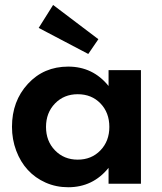

<svg xmlns="http://www.w3.org/2000/svg" viewBox="-20 -753 662 787"><path d="M259.5 14.5Q210 14.5 167 -4.5Q124.1 -23.6 93.9 -56.6Q63.6 -89.5 46.4 -135.5Q29.1 -181.4 29.1 -233.2Q29.1 -338.6 94.3 -409.3Q159.5 -480 259.5 -480Q360.9 -480 425 -400.5V-465.5H557.7V0H425V-65Q360.9 14.5 259.5 14.5ZM428.2 -232.7Q428.2 -291.4 391.8 -329.1Q355.5 -366.8 298.6 -366.8Q242.3 -366.8 205.5 -328.9Q168.6 -290.9 168.6 -232.7Q168.6 -174.5 205.5 -136.6Q242.3 -98.6 298.6 -98.6Q355 -98.6 391.6 -136.6Q428.2 -174.5 428.2 -232.7ZM341.8 -531.8 138.6 -638.6 197.7 -732.7 383.2 -592.3Z"/></svg>

Font: Spartan MB
Style: Bold
Weight: 700
Designer: Matt Bailey, Mirko Velimirovic
Foundry: Matt Bailey
Version: Version 1.005